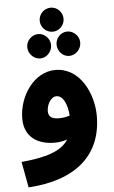

<svg xmlns="http://www.w3.org/2000/svg" viewBox="-64 -810 643 1082"><g transform="rotate(-5 257.5 -269.0)"><path d="M265 -632C302 -632 332 -663 332 -700C332 -737 302 -768 265 -768C227 -768 197 -737 197 -700C197 -663 227 -632 265 -632ZM182 -488C219 -488 249 -521 249 -558C249 -594 219 -626 182 -626C145 -626 114 -594 114 -558C114 -521 145 -488 182 -488ZM346 -488C383 -488 414 -521 414 -558C414 -594 383 -626 346 -626C309 -626 280 -594 280 -558C280 -521 309 -488 346 -488ZM53 230C323 214 471 82 471 -138C471 -264 400 -416 260 -416C138 -416 51 -284 51 -159C51 -52 129 -8 221 -8C248 -8 272 -12 293 -20C252 45 162 71 26 84ZM198 -188C198 -222 220 -268 254 -268C291 -268 314 -218 319 -153C298 -146 277 -143 258 -143C216 -143 198 -158 198 -188Z"/></g></svg>

Font: Noto Sans Arabic ExtBd
Style: Regular
Weight: 800
Designer: Monotype Design Team, Nadine Chahine, Nizar Qandah and Khaled Hosny
Foundry: Monotype Imaging Inc.
Version: Version 2.012